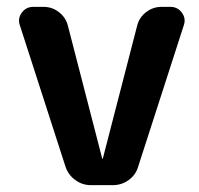

<svg xmlns="http://www.w3.org/2000/svg" viewBox="-20 -540 580 560"><path d="M171 -54 38 -466Q31 -486 43.5 -503Q56 -520 77 -520H107Q132 -520 152 -504.5Q172 -489 178 -465L278 -78Q278 -77 279 -77Q280 -77 280 -78L380 -465Q386 -489 406 -504.5Q426 -520 451 -520H477Q498 -520 510.5 -503Q523 -486 516 -466L383 -54Q376 -30 355.5 -15Q335 0 309 0H245Q220 0 199.5 -15Q179 -30 171 -54Z"/></svg>

Font: Rounded Mplus 1c Bold
Style: Bold
Weight: 700
Version: Version 1.059.20150529